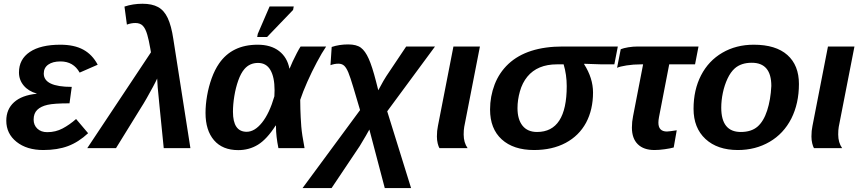

<svg xmlns="http://www.w3.org/2000/svg" viewBox="-20 -770 4483 998"><path d="M225.6 -83Q269 -83 305.4 -102.3Q341.8 -121.6 375.5 -151.4L438 -77.6Q388.2 -31.2 333.5 -10.7Q278.8 9.8 205.1 9.8Q119.1 9.8 65.9 -32.7Q12.7 -75.2 12.7 -142.6Q12.7 -202.1 53 -238.5Q93.3 -274.9 170.4 -282.7L170.9 -283.7Q127.9 -295.9 103.3 -325.2Q78.6 -354.5 78.6 -393.6Q78.6 -461.9 134.8 -499.8Q190.9 -537.6 293.9 -537.6Q365.7 -537.6 412.8 -512Q460 -486.3 487.8 -433.6L394 -392.6Q361.8 -450.7 294.4 -450.7Q253.9 -450.7 230.7 -434.1Q207.5 -417.5 207.5 -387.7Q207.5 -318.4 353 -318.4L341.3 -232.9Q260.3 -232.9 227.1 -225.1Q192.4 -217.3 173.6 -199Q154.8 -180.7 154.8 -148.4Q154.8 -119.6 174.1 -101.3Q193.4 -83 225.6 -83Z M796.9 -361.8Q790.5 -347.2 775.1 -318.4Q759.8 -289.6 742.4 -259.3Q725.1 -229 712.4 -209.5L583 0H433.6L764.6 -498L761.2 -518.1Q757.3 -540.5 753.4 -558.3Q749.5 -576.2 745.6 -589.4Q736.3 -621.6 722.4 -636Q708.5 -650.4 683.6 -650.4Q661.6 -650.4 639.6 -642.1L627 -735.8Q670.9 -750.5 720.7 -750.5Q770 -750.5 801.5 -733.4Q833 -716.3 851.8 -676.3Q870.6 -636.2 880.9 -567.4L969.7 0H831.1Q816.9 -140.1 809.1 -218.8Q801.3 -297.4 799.8 -315.4Q796.9 -350.6 796.9 -361.8Z M1319.3 -537.6Q1388.2 -537.6 1430.7 -504.6Q1473.1 -471.7 1484.4 -413.6H1485.4Q1490.7 -427.7 1501.2 -450.2Q1511.7 -472.7 1523.2 -494.6Q1534.7 -516.6 1542.5 -528.3H1675.3Q1653.3 -496.1 1627 -446.5Q1600.6 -397 1577.4 -344.7Q1554.2 -292.5 1540.5 -251Q1540.5 -225.6 1541.3 -202.9Q1542 -180.2 1543 -160.2Q1544.4 -133.8 1546.1 -112.1Q1547.9 -90.3 1551.8 -64.7Q1555.7 -39.1 1563 0H1427.2Q1414.6 -62 1414.6 -109.9V-117.2H1412.6Q1367.2 -46.4 1321.3 -18.1Q1275.4 10.3 1218.3 10.3Q1136.7 10.3 1092.5 -41Q1048.3 -92.3 1048.3 -183.1Q1048.3 -225.6 1056.4 -272.5Q1064.5 -319.3 1080.3 -363.3Q1096.2 -407.2 1118.7 -439.9Q1186 -537.6 1319.3 -537.6ZM1321.3 -442.9Q1277.8 -442.9 1250.5 -411.1Q1231.9 -389.6 1218.5 -351.8Q1205.1 -314 1198 -270.5Q1190.9 -227.1 1190.9 -189Q1190.9 -85 1262.2 -85Q1303.7 -85 1342 -132.8Q1380.4 -180.7 1406.2 -269.5L1407.2 -300.8Q1407.2 -368.7 1385.7 -405.8Q1364.3 -442.9 1321.3 -442.9ZM1503.4 -718.3 1368.2 -577.6H1316.9L1319.8 -593.8L1381.3 -736.3H1506.8Z M1899.9 -96.7 1881.8 -64.5 1850.1 -11.2 1703.6 207.5H1552.7L1851.6 -197.8L1816.4 -316.4Q1808.6 -342.3 1802.2 -361.6Q1795.9 -380.9 1790.5 -393.6Q1779.8 -418.9 1768.3 -429Q1756.8 -439 1738.8 -439Q1718.3 -439 1697.8 -431.2L1704.1 -525.9Q1743.7 -539.1 1789.6 -539.1Q1833 -539.1 1855.7 -522.2Q1878.4 -505.4 1896.5 -464.8Q1914.6 -424.8 1934.6 -346.7L1946.3 -300.8Q1961.9 -330.6 1972.7 -348.9Q1983.4 -367.2 1988.3 -374.5L2091.3 -528.3H2241.2L1992.7 -191.4L2116.7 207.5H1980Z M2390.1 -70.8Q2390.1 -28.8 2410.6 0H2264.2Q2259.3 -7.8 2255.1 -24.7Q2251 -41.5 2251 -60.5Q2251 -90.8 2256.3 -115.2L2336.9 -528.3H2474.6L2393.1 -110.8Q2390.1 -94.2 2390.1 -70.8Z M2755.9 9.8Q2648.9 9.8 2588.1 -45.4Q2527.3 -100.6 2527.3 -200.7Q2527.3 -268.6 2551 -330.6Q2574.7 -392.6 2623 -438Q2720.2 -528.3 2905.3 -528.3H3191.4L3173.3 -435.5H3107.9L3016.6 -438.5L3016.1 -436.5Q3062.5 -363.8 3062.5 -289.1Q3062.5 -200.2 3026.4 -132.3Q2989.7 -64.5 2920.2 -27.3Q2850.6 9.8 2755.9 9.8ZM2771.5 -84Q2925.8 -84 2925.8 -322.3Q2925.8 -381.3 2909.7 -435.5H2875Q2773.9 -435.5 2721.2 -371.6Q2694.8 -339.4 2682.4 -294.9Q2669.9 -250.5 2669.9 -208Q2669.9 -149.4 2696 -116.7Q2722.2 -84 2771.5 -84Z M3311.5 -435.5Q3272 -435.5 3236.6 -429.9Q3201.2 -424.3 3187.5 -417.5L3206.5 -514.2Q3220.7 -520 3245.6 -524.2Q3270.5 -528.3 3295.9 -528.3H3610.8L3592.8 -435.5H3458.5L3405.3 -160.6Q3402.3 -144.5 3402.3 -132.3Q3402.3 -86.4 3446.8 -86.4Q3453.6 -86.4 3465.1 -88.1Q3476.6 -89.8 3497.6 -92.8L3481.9 -3.4Q3464.4 1.5 3435.5 5.6Q3406.7 9.8 3381.8 9.8Q3325.7 9.8 3295.2 -20.3Q3264.6 -50.3 3264.6 -106.9Q3264.6 -137.2 3270.5 -165.5L3322.8 -435.5Z M4132.8 -333.5Q4132.8 -232.4 4093.3 -153.8Q4053.2 -75.2 3980.2 -32.7Q3907.2 9.8 3815.4 9.8Q3709 9.8 3647 -47.6Q3585 -105 3585 -204.6Q3585 -302.7 3624 -378.4Q3663.1 -454.1 3734.6 -495.8Q3806.2 -537.6 3897.9 -537.6Q4012.7 -537.6 4072.8 -484.1Q4132.8 -430.7 4132.8 -333.5ZM3989.3 -323.2Q3989.3 -443.8 3887.7 -443.8Q3832.5 -443.8 3799.3 -414.6Q3777.3 -395 3761.5 -361.1Q3745.6 -327.1 3737.3 -287.4Q3729 -247.6 3729 -210.4Q3729 -84 3830.6 -84Q3885.3 -84 3917.5 -111.8Q3949.2 -139.2 3967.5 -195.3Q3985.8 -251.5 3989.3 -323.2Z M4336.9 -70.8Q4336.9 -28.8 4357.4 0H4210.9Q4206.1 -7.8 4201.9 -24.7Q4197.8 -41.5 4197.8 -60.5Q4197.8 -90.8 4203.1 -115.2L4283.7 -528.3H4421.4L4339.8 -110.8Q4336.9 -94.2 4336.9 -70.8Z"/></svg>

Font: Arimo
Style: Bold Italic
Weight: 700
Italic angle: -12°
Designer: Steve Matteson
Foundry: Monotype Imaging Inc.
Version: Version 1.33